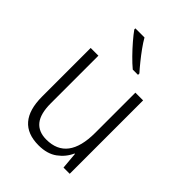

<svg xmlns="http://www.w3.org/2000/svg" viewBox="-224 -869 984 984"><g transform="rotate(45 268.0 -377.5)"><path d="M455 -532V0H410L402 -91H399Q380 -48 340.5 -19Q301 10 239 10Q75 10 75 -180V-532H131V-187Q131 -111 160 -75Q189 -39 246 -39Q399 -39 399 -241V-532ZM232 -765Q245 -742 264.5 -715Q284 -688 305 -662Q326 -636 344 -616V-606H306Q283 -625 256 -652.5Q229 -680 205 -708Q181 -736 166 -757V-765Z"/></g></svg>

Font: Noto Sans Lao SemiCondensed Light
Style: Regular
Weight: 300
Width: 4
Designer: Monotype Design Team
Foundry: Monotype Imaging Inc.
Version: Version 2.003; ttfautohint (v1.8.4.7-5d5b)